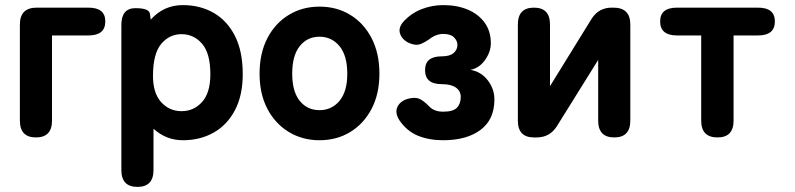

<svg xmlns="http://www.w3.org/2000/svg" viewBox="-20 -539 3118 753"><path d="M121 0Q58 0 58 -66V-443Q58 -509 124 -509H327Q393 -509 393 -455Q393 -400 327 -400H184V-66Q184 0 121 0Z M519 194Q456 194 456 128V-441Q456 -507 511 -507Q565 -507 568 -485L571 -462Q622 -519 697 -519Q765 -519 818 -488.5Q871 -458 901.5 -398Q932 -338 932 -248Q932 -165 901.5 -107Q871 -49 818 -19Q765 11 697 11Q632 11 582 -34V128Q582 194 519 194ZM692 -103Q740 -103 772.5 -139Q805 -175 805 -248Q805 -330 772.5 -367.5Q740 -405 692 -405Q644 -405 612 -366.5Q580 -328 580 -241Q580 -174 612 -138.5Q644 -103 692 -103Z M1233 11Q1166 11 1112.5 -21.5Q1059 -54 1028.5 -112.5Q998 -171 998 -250Q998 -330 1028.5 -389Q1059 -448 1112.5 -480.5Q1166 -513 1233 -513Q1301 -513 1354 -480.5Q1407 -448 1437.5 -389Q1468 -330 1468 -250Q1468 -171 1437.5 -112.5Q1407 -54 1354 -21.5Q1301 11 1233 11ZM1233 -107Q1281 -107 1311.5 -143.5Q1342 -180 1342 -250Q1342 -321 1311.5 -358Q1281 -395 1233 -395Q1185 -395 1155.5 -358Q1126 -321 1126 -250Q1126 -180 1155.5 -143.5Q1185 -107 1233 -107Z M1718 11Q1662 11 1618.5 -7Q1575 -25 1546 -68Q1528 -97 1538.5 -119.5Q1549 -142 1578 -151Q1606 -159 1623.5 -152Q1641 -145 1666 -119Q1685 -101 1718 -101Q1757 -101 1772 -116.5Q1787 -132 1787 -159Q1787 -182 1768 -195.5Q1749 -209 1712 -209Q1647 -209 1647 -264Q1647 -318 1712 -318Q1744 -318 1759 -331Q1774 -344 1774 -363Q1774 -379 1760.5 -392.5Q1747 -406 1718 -406Q1695 -406 1673 -392Q1649 -374 1630 -366.5Q1611 -359 1585 -370Q1557 -383 1549 -407Q1541 -431 1564 -456Q1594 -488 1634.5 -503.5Q1675 -519 1718 -519Q1772 -519 1814 -501.5Q1856 -484 1880.5 -450.5Q1905 -417 1905 -369Q1905 -336 1882.5 -304Q1860 -272 1825 -265Q1867 -258 1893 -224Q1919 -190 1919 -149Q1919 -70 1864.5 -29.5Q1810 11 1718 11Z M2074 0Q2011 0 2011 -66V-443Q2011 -509 2074 -509Q2137 -509 2137 -443V-201L2300 -465Q2328 -509 2379 -509H2386Q2452 -509 2452 -443V-66Q2452 0 2389 0Q2326 0 2326 -66V-304L2164 -44Q2136 0 2085 0Z M2794 0Q2730 0 2730 -66V-400H2635Q2569 -400 2569 -455Q2569 -509 2635 -509H2953Q3019 -509 3019 -455Q3019 -400 2953 -400H2857V-66Q2857 0 2794 0Z"/></svg>

Font: Zen Maru Gothic Black
Style: Regular
Weight: 900
Designer: Yoshimichi Ohira
Foundry: Positype
Version: Version 1.001